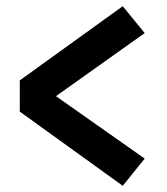

<svg xmlns="http://www.w3.org/2000/svg" viewBox="-20 -630 539 621"><path d="M448 -523 161 -319 448 -117 377 -29 44 -269V-370L377 -610Z"/></svg>

Font: Karla Tamil Upright
Style: Bold
Weight: 700
Designer: Jonathan Pinhorn
Foundry: Jonathan Pinhorn
Version: Version 1.001